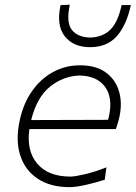

<svg xmlns="http://www.w3.org/2000/svg" viewBox="-20 -780 572 810"><path d="M273 9.5Q193 9.5 139.5 -25.8Q86 -61 65.5 -124.2Q45 -187.5 63 -271Q78 -342.5 114.5 -394.8Q151 -447 203.2 -475.8Q255.5 -504.5 317.5 -504.5Q384.5 -504.5 425.8 -474.8Q467 -445 481.8 -395.8Q496.5 -346.5 484 -287.5Q481.5 -275.5 477 -261Q472.5 -246.5 469 -235.5H104Q91 -144 137.2 -89.5Q183.5 -35 277.5 -35Q295.5 -35 338.2 -45Q381 -55 429 -74L422 -22Q386.5 -10 343 -0.2Q299.5 9.5 273 9.5ZM316.5 -461.5Q247.5 -459.5 191.5 -414.8Q135.5 -370 111.5 -273.5L436 -274.5Q438.5 -284.5 440.5 -293.5Q456 -369 422.8 -414.2Q389.5 -459.5 316.5 -461.5ZM360 -581Q289.5 -581 253.2 -627Q217 -673 235.5 -758.5L274.5 -760Q258.5 -685 283 -654Q307.5 -623 360 -621.5Q412.5 -623 445 -654.2Q477.5 -685.5 493 -758.5H532Q513.5 -673 472.5 -627Q431.5 -581 360 -581Z"/></svg>

Font: Commissioner Loud ExtraLight
Style: Italic
Weight: 200
Italic angle: -12°
Designer: Kostas Bartsokas
Foundry: Kostas Bartsokas
Version: Version 1.000; ttfautohint (v1.8.3)